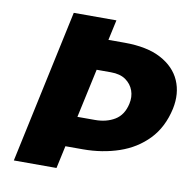

<svg xmlns="http://www.w3.org/2000/svg" viewBox="-75 -735 824 811"><g transform="rotate(10 337.0 -329.0)"><path d="M36 0 177 -658H360L341 -571H410Q507 -571 567 -539Q627 -507 650.5 -453Q674 -399 660 -332Q642 -250 592 -198Q542 -146 470 -121.5Q398 -97 315 -97H171L206 -228H344Q393 -228 428.5 -249.5Q464 -271 475 -320Q482 -351 472.5 -377.5Q463 -404 439 -421Q415 -438 375 -438H314L219 0Z"/></g></svg>

Font: Ysabeau Office Black
Style: Italic
Weight: 900
Italic angle: -12°
Designer: Christian Thalmann (Catharsis Fonts)
Version: Version 2.001;gftools[0.9.30]; featfreeze: tnum,lnum,ss02